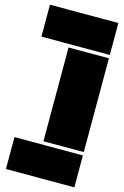

<svg xmlns="http://www.w3.org/2000/svg" viewBox="-144 -902 715 1104"><g transform="rotate(15 213.5 -350.0)"><path d="M9.8 -648.9V-838.9H417V-648.9ZM9.8 139.2V-50.8H417V139.2ZM176.8 -70.8V-628.9H417V-70.8Z"/></g></svg>

Font: Nastup Basic
Style: Regular
Weight: 400
Designer: Maksym Kobuzan
Foundry: Zakznak
Version: Version 1.020;FEAKit 1.0